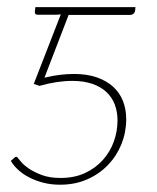

<svg xmlns="http://www.w3.org/2000/svg" viewBox="-20 -513 441 540"><path d="M360 -483Q359 -477.5 355.2 -474.2Q351.5 -471 344.5 -471H173L105 -294.5Q127.5 -300 148.2 -302.5Q169 -305 188 -305Q224.5 -305 252 -295.5Q279.5 -286 298 -269.2Q316.5 -252.5 325.8 -229Q335 -205.5 335 -178Q335 -141.5 321.8 -108.2Q308.5 -75 284.2 -49.5Q260 -24 225.8 -8.8Q191.5 6.5 149 6.5Q123.5 6.5 101.5 0.8Q79.5 -5 61.8 -14.2Q44 -23.5 31 -35.5Q18 -47.5 10.5 -60.5L20 -69Q23 -72 25.5 -72Q27 -72 28 -71Q29 -70 30 -69Q31.5 -67.5 38.8 -58.5Q46 -49.5 60.8 -39.2Q75.5 -29 97.5 -20.8Q119.5 -12.5 150 -12.5Q189 -12.5 218.8 -26.2Q248.5 -40 269 -62.8Q289.5 -85.5 300 -114.5Q310.5 -143.5 310.5 -174.5Q310.5 -198.5 302.8 -219Q295 -239.5 279.2 -254.2Q263.5 -269 239.5 -277.2Q215.5 -285.5 183.5 -285.5Q140.5 -285.5 91 -271.5L75 -277L151 -472.5Q142.5 -471.5 133.8 -471.5Q125 -471.5 116.5 -471.5H86.5Q81.5 -471.5 79.5 -474Q77.5 -476.5 78 -480L79.5 -493H361Z"/></svg>

Font: Lato Thin
Style: Italic
Weight: 200
Italic angle: -7°
Designer: Lukasz Dziedzic
Foundry: tyPoland Lukasz Dziedzic
Version: Version 2.007; 2014-02-27